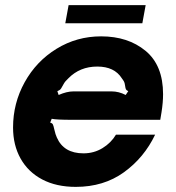

<svg xmlns="http://www.w3.org/2000/svg" viewBox="-20 -718 688 750"><path d="M31 -220Q31 -315 76.5 -397Q122 -479 201 -527.5Q280 -576 375 -576Q480 -576 548.5 -519.5Q617 -463 617 -350Q617 -318 611 -280L606 -250H262Q200 -250 182 -254L176 -239Q184 -237 186.5 -232Q189 -227 192 -213Q197 -191 202 -181Q229 -119 306 -119Q347 -119 380.5 -139.5Q414 -160 433 -192H586Q543 -102 464 -45Q385 12 276 12Q200 12 145 -17Q90 -46 60.5 -98.5Q31 -151 31 -220ZM209 -347Q241 -361 267 -361H416Q444 -361 471 -347L481 -362Q474 -365 472 -369Q470 -373 469 -381Q469 -383 467 -392Q465 -401 456 -412Q427 -458 360 -458Q292 -458 247 -412Q234 -400 229 -390.5Q224 -381 223 -380Q219 -372 215.5 -368.5Q212 -365 204 -362ZM536 -627H235L248 -698H549Z"/></svg>

Font: Open Sauce Sans ExBold Italic
Style: Regular
Weight: 800
Italic angle: -10°
Designer: Alfredo Marco Pradil
Foundry: Creative Sauce Fz LLC
Version: Version 1.477